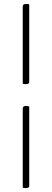

<svg xmlns="http://www.w3.org/2000/svg" viewBox="-20 -762 265 979"><path d="M129 -344Q129 -333 112 -333Q102 -333 96 -335V-729Q96 -742 113 -742Q123 -742 129 -740ZM129 186Q129 197 112 197Q102 197 96 195V-208Q96 -222 113 -222Q120 -222 129 -219Z"/></svg>

Font: Yanone Kaffeesatz Thin
Style: Regular
Weight: 250
Designer: Yanone (Cyrillic: Daniel Pouzeot)
Foundry: Yanone
Version: Version 1.003;PS 001.003;hotconv 1.0.88;makeotf.lib2.5.64775